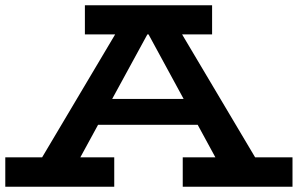

<svg xmlns="http://www.w3.org/2000/svg" viewBox="-20 -706 1126 726"><path d="M84 -18 444 -624H640L1000 -18H845L515 -625H564L233 -18ZM0 0V-111H412V0ZM316 -234 340 -332H739L762 -234ZM671 0V-111H1086V0ZM301 -576V-686H782V-576Z"/></svg>

Font: BioRhyme SemiExpanded
Style: Bold
Weight: 700
Width: 6
Designer: Aoife Mooney
Foundry: Aoife Mooney Type
Version: Version 1.600;gftools[0.9.33]